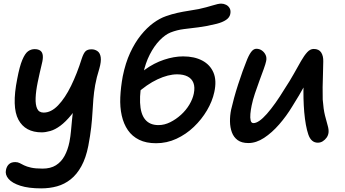

<svg xmlns="http://www.w3.org/2000/svg" viewBox="-20 -778 1902 1059"><path d="M207 261Q138 261 92.5 246.5Q47 232 27 208.5Q7 185 13 159Q17 139 29.5 127.5Q42 116 64 116Q78 116 88.5 121.5Q99 127 113 134Q127 141 151 146.5Q175 152 215 152Q259 152 288.5 133.5Q318 115 336 82Q354 49 363 5Q369 -27 371.5 -55.5Q374 -84 377 -114.5Q380 -145 384.5 -184Q389 -223 399 -275L436 -245Q405 -183 373.5 -144.5Q342 -106 313 -84.5Q284 -63 257.5 -55.5Q231 -48 210 -48Q119 -48 81.5 -118Q44 -188 75 -343Q88 -412 103 -447.5Q118 -483 134.5 -495Q151 -507 171 -507Q191 -507 202.5 -498.5Q214 -490 216 -472Q218 -454 211 -427Q198 -373 188 -324.5Q178 -276 176.5 -238Q175 -200 185 -178.5Q195 -157 221 -157Q262 -157 300.5 -197Q339 -237 372 -304.5Q405 -372 431 -455Q441 -485 452 -495.5Q463 -506 485 -506Q503 -506 517.5 -496Q532 -486 535.5 -462.5Q539 -439 528 -400Q512 -349 505 -309Q498 -269 495 -232Q492 -195 490 -157.5Q488 -120 483 -75.5Q478 -31 467 27Q454 93 429 138.5Q404 184 370 211Q336 238 295 249.5Q254 261 207 261Z M841 12Q786 12 747.5 -7Q709 -26 685.5 -60Q662 -94 651.5 -140.5Q641 -187 643.5 -242Q646 -297 657 -357Q672 -431 698 -487Q724 -543 757 -584Q790 -625 825.5 -651Q861 -677 896 -689Q927 -700 958.5 -707Q990 -714 1020 -718.5Q1050 -723 1076 -728Q1121 -738 1152.5 -748Q1184 -758 1200 -758Q1214 -758 1227 -751.5Q1240 -745 1247 -732Q1254 -719 1250 -700Q1246 -681 1226.5 -668Q1207 -655 1176 -647Q1120 -633 1075.5 -627.5Q1031 -622 994 -617.5Q957 -613 921 -599Q891 -587 860.5 -555.5Q830 -524 806 -477Q782 -430 770 -372Q750 -275 752.5 -212.5Q755 -150 780.5 -119Q806 -88 854 -88Q887 -88 919 -104Q951 -120 978.5 -145Q1006 -170 1024.5 -201Q1043 -232 1049 -262Q1056 -297 1047 -320.5Q1038 -344 1015 -356Q992 -368 957 -368Q908 -368 849 -340.5Q790 -313 731 -259L693 -304Q730 -358 779.5 -394Q829 -430 884.5 -448.5Q940 -467 990 -467Q1052 -467 1095.5 -444Q1139 -421 1157.5 -377.5Q1176 -334 1162 -270Q1151 -219 1121.5 -169Q1092 -119 1049 -78Q1006 -37 953 -12.5Q900 12 841 12Z M1350 11Q1313 11 1291 -5Q1269 -21 1259 -48Q1249 -75 1248.5 -108Q1248 -141 1255 -174Q1261 -201 1271 -237.5Q1281 -274 1293.5 -312.5Q1306 -351 1318 -384.5Q1330 -418 1338 -437Q1351 -472 1364.5 -490.5Q1378 -509 1394 -509Q1411 -509 1424.5 -499.5Q1438 -490 1445 -475Q1452 -460 1448 -441Q1445 -426 1434.5 -397Q1424 -368 1411 -333Q1398 -298 1386 -262Q1374 -226 1368 -196Q1363 -172 1361 -150Q1359 -128 1362.5 -113.5Q1366 -99 1378 -99Q1407 -99 1452 -150Q1497 -201 1550 -288Q1579 -332 1601 -371.5Q1623 -411 1640.5 -441.5Q1658 -472 1674.5 -490Q1691 -508 1710 -508Q1739 -508 1751.5 -488.5Q1764 -469 1763 -439Q1763 -412 1761.5 -374Q1760 -336 1759.5 -297Q1759 -258 1760 -229Q1764 -175 1772.5 -141Q1781 -107 1787.5 -85Q1794 -63 1792 -46Q1790 -31 1781.5 -19Q1773 -7 1760.5 1Q1748 9 1733 9Q1696 9 1680.5 -36.5Q1665 -82 1658 -160Q1655 -196 1654 -236Q1653 -276 1654.5 -316Q1656 -356 1658 -390L1695 -374Q1680 -343 1657 -300.5Q1634 -258 1592 -191Q1560 -138 1520 -92Q1480 -46 1436.5 -17.5Q1393 11 1350 11Z"/></svg>

Font: Shantell Sans Medium
Style: Italic
Weight: 500
Italic angle: -11°
Designer: Stephen Nixon, Anya Danilova, Shantell Martin
Foundry: Arrow Type
Version: Version 1.011;[c5ecc13dd]